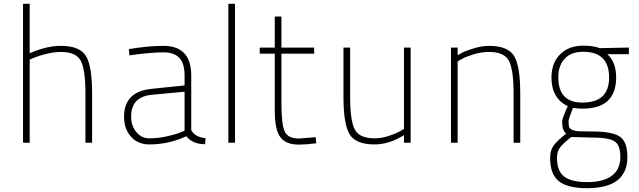

<svg xmlns="http://www.w3.org/2000/svg" viewBox="-20 -750 3356 1009"><path d="M136 0H101V-730H136V-470Q224 -509 300 -509Q399 -509 431.5 -456Q464 -403 464 -260V0H429V-258Q429 -384 404.5 -430.5Q380 -477 300 -477Q265 -477 224 -467Q183 -457 160 -447L136 -437Z M985 -353V-66Q1005 -29 1060 -24L1058 8Q993 8 959 -34Q867 9 764 9Q705 9 668.5 -31.5Q632 -72 632 -137Q632 -268 775 -283L950 -301V-353Q950 -417 922.5 -446Q895 -475 839 -475Q807 -475 762 -471Q717 -467 689 -463L660 -459L657 -492Q759 -509 839 -509Q985 -509 985 -353ZM950 -268 779 -252Q669 -242 669 -137Q669 -89 696.5 -56Q724 -23 765 -23Q809 -23 855 -33Q901 -43 925 -53L950 -63Z M1180 0V-730H1215V0Z M1631 -468H1459V-206Q1459 -97 1476 -59.5Q1493 -22 1551 -22L1639 -29L1642 3Q1586 10 1551 10Q1482 10 1453 -29.5Q1424 -69 1424 -168V-468H1345V-500H1424V-663H1459V-500H1631Z M2103 -500H2138V0H2103V-40Q2025 9 1949 9Q1850 9 1817.5 -44Q1785 -97 1785 -240V-500H1820V-242Q1820 -116 1844.5 -69.5Q1869 -23 1949 -23Q1984 -23 2022.5 -35.5Q2061 -48 2082 -60L2103 -73Z M2385 0H2350V-500H2385V-460Q2394 -465 2409.5 -473.5Q2425 -482 2468.5 -495.5Q2512 -509 2550 -509Q2649 -509 2681.5 -456Q2714 -403 2714 -260V0H2679V-258Q2679 -384 2654.5 -430.5Q2630 -477 2550 -477Q2510 -477 2469 -464.5Q2428 -452 2407 -440L2385 -427Z M3065 239Q2963 239 2917 202.5Q2871 166 2871 80Q2871 38 2892.5 11Q2914 -16 2956 -48Q2934 -62 2934 -113Q2934 -120 2941.5 -139.5Q2949 -159 2956 -176L2964 -192Q2878 -233 2878 -343Q2878 -419 2923.5 -464.5Q2969 -510 3045 -510Q3069 -510 3091 -507Q3113 -504 3123 -500L3133 -497L3285 -500V-465H3172Q3218 -423 3218 -343Q3218 -179 3041 -179Q3015 -179 2991 -183Q2968 -126 2968 -113Q2968 -93 2970.5 -83.5Q2973 -74 2987.5 -67.5Q3002 -61 3025 -60Q3048 -59 3097 -59Q3196 -59 3236.5 -32.5Q3277 -6 3277 75Q3277 239 3065 239ZM3095 -27 2982 -30Q2940 3 2923.5 24.5Q2907 46 2907 79Q2907 149 2945 178Q2983 207 3066 207Q3151 207 3195.5 173.5Q3240 140 3240 75Q3240 11 3208.5 -8Q3177 -27 3095 -27ZM3041 -211Q3181 -211 3181 -343Q3181 -478 3044 -478Q2982 -478 2948 -442Q2914 -406 2914 -343Q2914 -211 3041 -211Z"/></svg>

Font: TypoPRO Titillium Maps
Style: 1 wt
Weight: 100
Designer: Campivisivi
Foundry: Accademia di Belle Arti di Urbino and students of MA course of Visual design
Version: Version 001.001